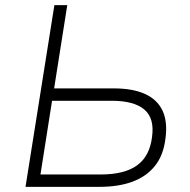

<svg xmlns="http://www.w3.org/2000/svg" viewBox="-20 -725 739 745"><path d="M79 0 191 -705H241L190 -382H422Q495 -382 542.5 -360.5Q590 -339 610.5 -296Q631 -253 622 -187Q614 -122 581 -81Q548 -40 494 -20Q440 0 366 0ZM137 -48H371Q463 -48 512 -83.5Q561 -119 570 -194Q580 -266 540 -300Q500 -334 413 -334H182Z"/></svg>

Font: Nunito Sans 7pt ExtraLight
Style: Italic
Weight: 250
Italic angle: -9°
Designer: Vernon Adams
Foundry: Vernon Adams
Version: Version 3.101;gftools[0.9.27]